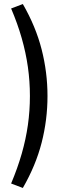

<svg xmlns="http://www.w3.org/2000/svg" viewBox="-20 -738 357 950"><path d="M93 192 35 170Q67 94 87.5 22.5Q108 -49 118 -119.5Q128 -190 128 -263Q128 -336 118 -406.5Q108 -477 87.5 -549Q67 -621 35 -696L93 -718Q157 -607 186 -493.5Q215 -380 215 -263Q215 -145 186 -32Q157 81 93 192Z"/></svg>

Font: NunitoSans1
Style: Book
Weight: 400
Designer: Vernon Adams
Foundry: Vernon Adams
Version: Version 3.101;gftools[0.9.27]